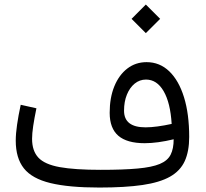

<svg xmlns="http://www.w3.org/2000/svg" viewBox="-20 -842 924 862"><path d="M570.7 -757.4 634.7 -693.3 699 -757.4 634.7 -821.6ZM759.7 -216.7Q759.7 -174.6 746.1 -147.6Q732.5 -120.6 697.3 -105.9Q662.1 -91.2 597.8 -85.4Q533.6 -79.5 432.2 -79.5Q315.7 -79.5 248.2 -91.7Q180.7 -103.9 152.3 -134.3Q124 -164.7 124 -218.9Q124 -242.1 129 -276.1Q134 -310 143.5 -355.8L73 -371.6Q62.4 -322.6 56.6 -282Q50.7 -241.5 50.7 -210.6Q50.7 -132.2 87.3 -86.1Q123.8 -40.1 206.3 -20.1Q288.8 0 426.4 0Q541.8 0 619.6 -11.4Q697.3 -22.8 743.3 -48.8Q789.3 -74.8 809.4 -118.7Q829.4 -162.6 829.4 -227.3Q829.4 -330.1 806.1 -405.5Q782.7 -480.9 739.8 -522Q696.8 -563 638.1 -563Q589 -563 551.6 -534.3Q514.2 -505.5 493.3 -454.5Q472.4 -403.4 472.4 -335.5Q472.4 -266.1 511.2 -232.6Q550 -199.1 629.6 -199.1Q658 -199.1 691.3 -203.6Q724.7 -208.2 759.7 -216.7ZM750.7 -285.7Q717.9 -278.4 687.8 -274.4Q657.8 -270.3 633.4 -270.3Q536.9 -270.3 536.9 -345.1Q536.9 -385.7 549.7 -417.1Q562.4 -448.5 584.7 -466.7Q607 -484.8 635.4 -484.8Q684.5 -484.8 714.7 -432.6Q745 -380.4 750.7 -285.7Z"/></svg>

Font: Estedad VF
Style: Regular
Weight: 100
Designer: Amin Abedi
Version: Version 7.3